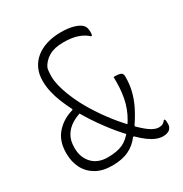

<svg xmlns="http://www.w3.org/2000/svg" viewBox="-167 -839 934 978"><g transform="rotate(-30 300.0 -350.0)"><path d="M230 -353Q243 -328 259 -302Q275 -276 293 -250Q311 -224 331 -198.5Q351 -173 373 -148.5Q395 -124 418 -101Q453 -67 476 -53.5Q499 -40 517 -40Q532 -40 541 -45Q550 -50 557 -60H563Q565 -54 565.5 -47Q566 -40 566 -32Q566 -21 561.5 -13Q557 -5 551 0Q545 4 536 7Q527 10 513 10Q495 10 474.5 2Q454 -6 431.5 -22.5Q409 -39 384 -64Q363 -86 341 -110.5Q319 -135 298 -162Q277 -189 256.5 -218Q236 -247 217.5 -277Q199 -307 183 -338Q165 -373 151 -407.5Q137 -442 129.5 -475Q122 -508 122 -539V-542Q122 -581 136.5 -612Q151 -643 178 -665Q205 -687 242.5 -698.5Q280 -710 326 -710Q370 -710 400 -701Q430 -692 443 -679Q451 -672 454.5 -661Q458 -650 458 -636Q458 -630 457.5 -625Q457 -620 455 -615H449Q429 -635 395 -647Q361 -659 311 -659Q258 -659 225 -639.5Q192 -620 177 -588Q174 -578 173 -563.5Q172 -549 172 -538Q172 -514 179 -484.5Q186 -455 199 -421.5Q212 -388 230 -353ZM215 10Q158 10 119.5 -12.5Q81 -35 61.5 -73.5Q42 -112 42 -160V-163Q42 -234 81 -277.5Q120 -321 179 -337L188 -354L221 -309Q184 -300 155 -282Q126 -264 109 -236Q92 -208 92 -166V-163Q92 -108 125 -73Q158 -38 216 -38Q269 -38 303 -53Q337 -68 367 -108L404 -64H378Q352 -28 312.5 -9Q273 10 215 10ZM445 -378Q447 -378 448.5 -378Q450 -378 451 -378Q477 -378 487.5 -372.5Q498 -367 498 -352V-348Q498 -305 488.5 -266.5Q479 -228 460.5 -190Q442 -152 414 -111V-77L380 -125Q415 -175 430 -228.5Q445 -282 445 -350Q445 -358 445 -364Q445 -370 445 -378Z"/></g></svg>

Font: Recursive Casual Light
Style: Regular
Weight: 300
Version: Version 1.047